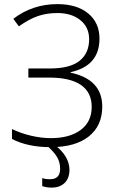

<svg xmlns="http://www.w3.org/2000/svg" viewBox="-20 -692 559 915"><path d="M454.1 -507.8Q454.1 -378.4 316.4 -348.1V-345.7Q467.3 -313.5 467.3 -184.1Q467.3 -92.8 403.1 -41.7Q338.9 9.3 221.7 9.3Q111.8 9.3 37.1 -29.8V-77.1Q80.1 -56.2 129.2 -44.9Q178.2 -33.7 221.7 -33.7Q312.5 -33.7 364.7 -72.8Q417 -111.8 417 -182.6Q417 -251.5 366 -286.9Q314.9 -322.3 213.4 -322.3H115.2V-365.7H217.3Q313.5 -365.7 359.1 -402.1Q404.8 -438.5 404.8 -505.4Q404.8 -562 363 -595.9Q321.3 -629.9 253.4 -629.9Q203.1 -629.9 160.9 -615.5Q118.7 -601.1 69.8 -566.4L43.5 -602.5Q135.3 -672.4 253.4 -672.4Q346.7 -672.4 400.4 -627.9Q454.1 -583.5 454.1 -507.8ZM266.6 112.3Q266.6 79.6 250.5 54.2Q234.4 28.8 201.7 0H242.7Q311 53.7 311 117.7Q311 157.2 288.1 179.7Q265.1 202.1 226.1 202.1Q200.7 202.1 181.2 194.8V156.7Q196.3 162.1 218.3 162.1Q266.6 162.1 266.6 112.3Z"/></svg>

Font: Bpm'online Open Sans Light
Style: Regular
Weight: 300
Foundry: Ascender Corporation
Version: Version 1.10